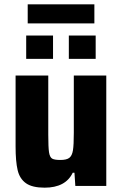

<svg xmlns="http://www.w3.org/2000/svg" viewBox="-20 -859 564 887"><path d="M52 -183V-510H203V-237Q203 -178 206.5 -155.5Q210 -133 220.5 -126.5Q231 -120 259 -120Q288 -120 300.5 -130Q313 -140 317 -164.5Q321 -189 321 -246V-510H471V0H328L324 -61H316Q283 8 186 8Q129 8 100 -12.5Q71 -33 61.5 -73Q52 -113 52 -183ZM101 -587V-695H225V-587ZM298 -587V-695H422V-587ZM108 -751V-839H416V-751Z"/></svg>

Font: Saira Semi Condensed
Style: Bold
Weight: 700
Width: 4
Designer: Hector Gatti with collaboration of the Omnibus-Type team
Foundry: Omnibus-Type
Version: Version 1.001; ttfautohint (v1.8)